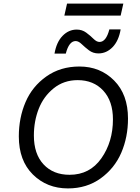

<svg xmlns="http://www.w3.org/2000/svg" viewBox="-20 -1041 782 1071"><path d="M668 -1021 653 -954H339L354 -1021ZM653 -877Q642 -813 608 -778Q574 -743 529 -743Q499 -743 476 -760.5Q453 -778 435.5 -795Q418 -812 402 -812Q365 -812 347 -742H284Q295 -806 329 -841Q363 -876 408 -876Q438 -876 461 -859Q484 -842 501.5 -824.5Q519 -807 535 -807Q572 -807 590 -877ZM359 10Q242 10 163.5 -67.5Q85 -145 85 -280Q85 -384 122.5 -471.5Q160 -559 238.5 -614.5Q317 -670 423 -670Q539 -670 616.5 -592Q694 -514 694 -380Q694 -276 656.5 -189Q619 -102 541.5 -46Q464 10 359 10ZM368 -66Q481 -66 545.5 -158Q610 -250 610 -375Q610 -477 556 -535.5Q502 -594 413 -594Q336 -594 279.5 -548.5Q223 -503 196 -434Q169 -365 169 -285Q169 -182 223 -124Q277 -66 368 -66Z"/></svg>

Font: Elaine Sans
Style: Italic
Weight: 400
Italic angle: -13°
Designer: Wei Huang
Foundry: Wei Huang
Version: Version 2.001;December 24, 2019;FontCreator 12.0.0.2547 64-b